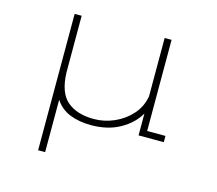

<svg xmlns="http://www.w3.org/2000/svg" viewBox="-100 -626 1075 952"><g transform="rotate(15 437.5 -150.0)"><path d="M170.5 200V-500H206.5V-208Q210 -105 260 -63Q310 -21 396.5 -21Q450 -21 500.8 -43.2Q551.5 -65.5 587.5 -106Q623.5 -146.5 632.5 -201V-500H668V-32H762V0H632.5V-112Q600.5 -57 538.2 -22.5Q476 12 391.5 12Q329.5 12 282 -7Q234.5 -26 206.5 -69V200Z"/></g></svg>

Font: Trispace SemiExpanded Thin
Style: Regular
Weight: 100
Width: 6
Designer: Tyler Finck
Foundry: Etcetera Type Company
Version: Version 1.210; ttfautohint (v1.8.3)